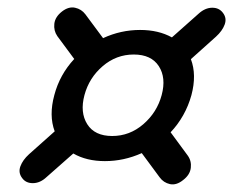

<svg xmlns="http://www.w3.org/2000/svg" viewBox="-20 -585 626 516"><path d="M39.5 -106.5Q28.5 -121 34.8 -138Q41 -155 58 -170.5L127 -232Q111 -274.5 126 -329.5Q140.5 -384.5 179.5 -426.5L134 -488Q124 -502.5 126 -521Q128 -539.5 146.5 -554Q164.5 -568 181.8 -564.2Q199 -560.5 209.5 -546.5L257 -482.5Q304.5 -504.5 356.5 -504.5Q406 -504.5 442 -484.5L513.5 -548Q531 -564 550 -564.2Q569 -564.5 579.5 -550Q590 -536 583.8 -519Q577.5 -502 560.5 -486.5L493 -426Q509 -384 494.5 -329.5Q486.5 -300.5 472.2 -275.2Q458 -250 438.5 -229.5L484.5 -167Q495 -152.5 492.8 -133.8Q490.5 -115 472 -101Q454 -86.5 436.8 -90.2Q419.5 -94 409 -108.5L361 -173.5Q313 -152 262 -152Q212.5 -152 177 -172.5L105 -109Q88 -93 68.8 -92.8Q49.5 -92.5 39.5 -106.5ZM281.5 -219.5Q328.5 -219.5 365.2 -251.2Q402 -283 414.5 -329.5Q427 -376 406.8 -407.2Q386.5 -438.5 339.5 -438.5Q292.5 -438.5 256 -407.2Q219.5 -376 207 -329.5Q194.5 -283 214.5 -251.2Q234.5 -219.5 281.5 -219.5Z"/></svg>

Font: Fraunces 9pt S100 SemiBold
Style: Italic
Weight: 600
Italic angle: -16°
Version: Version 1.000; ttfautohint (v1.8.3)